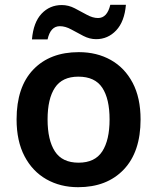

<svg xmlns="http://www.w3.org/2000/svg" viewBox="-20 -769 654 799"><path d="M565 -272Q565 -137 495 -63.5Q425 10 305 10Q231 10 173 -23Q115 -56 82 -119Q49 -182 49 -272Q49 -407 118.5 -479.5Q188 -552 308 -552Q383 -552 441 -519.5Q499 -487 532 -424.5Q565 -362 565 -272ZM178 -272Q178 -186 208.5 -139Q239 -92 307 -92Q375 -92 405.5 -139Q436 -186 436 -272Q436 -358 405.5 -404Q375 -450 306 -450Q239 -450 208.5 -404Q178 -358 178 -272ZM113 -605Q119 -676 153 -712Q187 -748 237 -748Q265 -748 291 -734.5Q317 -721 341.5 -707.5Q366 -694 388 -694Q426 -694 439 -749H504Q498 -679 463.5 -642.5Q429 -606 380 -606Q353 -606 327 -619.5Q301 -633 276.5 -646.5Q252 -660 229 -660Q190 -660 178 -605Z"/></svg>

Font: Noto Sans Ethiopic SemiBold
Style: Regular
Weight: 600
Designer: Monotype Design Team
Foundry: Monotype Imaging Inc.
Version: Version 2.102; ttfautohint (v1.8.4.7-5d5b)